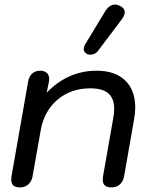

<svg xmlns="http://www.w3.org/2000/svg" viewBox="-20 -809 660 839"><path d="M29 -24Q29 -32 30 -37L103 -453Q107 -475 120.5 -487.5Q134 -500 156 -500Q174 -500 184.5 -490.5Q195 -481 195 -464Q195 -457 194 -453L184 -404Q277 -500 402 -500Q483 -500 527 -457.5Q571 -415 571 -339Q571 -318 566 -288L522 -37Q518 -16 503.5 -3Q489 10 467 10Q429 10 429 -24Q429 -32 430 -37L474 -288Q479 -315 479 -333Q479 -378 454 -400.5Q429 -423 374 -423Q290 -423 231.5 -373.5Q173 -324 158 -240L122 -37Q118 -16 103.5 -3Q89 10 67 10Q29 10 29 -24ZM346 -595Q346 -605 352 -615L438 -757Q457 -789 483 -789Q493 -789 505 -783Q525 -773 525 -755Q525 -743 514 -727L410 -589Q404 -580 394.5 -575Q385 -570 375 -570Q366 -570 360 -573Q346 -581 346 -595Z"/></svg>

Font: Kodchasan Medium
Style: Italic
Weight: 500
Italic angle: -10°
Version: Version 1.000; ttfautohint (v1.6)